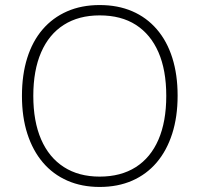

<svg xmlns="http://www.w3.org/2000/svg" viewBox="-20 -733 791 761"><path d="M375 8Q304 8 247 -17Q190 -42 150 -89Q110 -136 88.5 -202.5Q67 -269 67 -353Q67 -437 88 -503.5Q109 -570 149 -616.5Q189 -663 246 -688Q303 -713 375 -713Q447 -713 504 -688.5Q561 -664 601.5 -617Q642 -570 663 -503.5Q684 -437 684 -354Q684 -270 662.5 -203Q641 -136 601 -89Q561 -42 504 -17Q447 8 375 8ZM375 -33Q459 -33 518 -70.5Q577 -108 608 -179.5Q639 -251 639 -353Q639 -455 608 -526Q577 -597 518.5 -634.5Q460 -672 375 -672Q292 -672 233 -634.5Q174 -597 143 -525.5Q112 -454 112 -353Q112 -252 143 -180.5Q174 -109 233 -71Q292 -33 375 -33Z"/></svg>

Font: Nunito Sans 12pt ExtraLight 12pt ExtraLight
Style: Regular
Weight: 250
Version: Version 3.101;gftools[0.9.27]